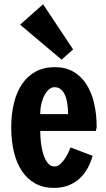

<svg xmlns="http://www.w3.org/2000/svg" viewBox="-20 -894 511 927"><path d="M174.3 -261.7Q174.3 -235.4 177.7 -205.1Q181.2 -174.8 189.2 -149.4Q197.3 -124 210.4 -107.2Q223.6 -90.3 242.7 -90.3Q259.3 -90.3 272.9 -103.5Q286.6 -116.7 296.9 -133.3Q307.1 -149.9 313.2 -164.6Q319.3 -179.2 320.8 -182.1L427.2 -141.6Q417.5 -107.4 401.4 -79.1Q385.3 -50.8 362.3 -30.3Q339.4 -9.8 309.1 1.7Q278.8 13.2 240.2 13.2Q189 13.2 150.1 -8.3Q111.3 -29.8 85.7 -68.4Q60.1 -106.9 47.1 -160.6Q34.2 -214.4 34.2 -278.3Q34.2 -342.8 47.4 -396.5Q60.5 -450.2 86.9 -488.8Q113.3 -527.3 152.8 -548.6Q192.4 -569.8 245.1 -569.8Q295.4 -569.8 333 -548.6Q370.6 -527.3 396 -488.8Q421.4 -450.2 434.1 -396.5Q446.8 -342.8 446.8 -278.3L444.8 -271.5Q443.8 -268.6 443.4 -265.9Q442.9 -263.2 442.9 -261.7ZM308.6 -342.8Q308.6 -370.6 304.9 -394.5Q301.3 -418.5 293.5 -435.8Q285.6 -453.1 273.2 -463.1Q260.7 -473.1 242.7 -473.1Q230 -473.1 217.5 -463.1Q205.1 -453.1 195.6 -435.8Q186 -418.5 180.2 -394.5Q174.3 -370.6 174.3 -342.8ZM277.3 -606 77.1 -774.9 188 -873.5 333 -655.3Z"/></svg>

Font: Francois One
Style: Regular
Weight: 400
Designer: Vernon Adams
Foundry: vernon adams
Version: Version 1.000